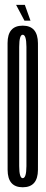

<svg xmlns="http://www.w3.org/2000/svg" viewBox="-20 -788 194 812"><path d="M76 4Q140 4 140.5 -69.5Q141 -143 141 -337Q141 -530.5 140.5 -605Q140 -679.5 76 -679.5Q12 -679.5 12 -605.8Q12 -532 12 -337Q12 -143 12.2 -69.5Q12.5 4 76 4ZM76 -34.5Q61.5 -34.5 61.2 -85.5Q61 -136.5 61 -337Q61 -539 61.2 -590Q61.5 -641 76 -641Q91.5 -641 91.8 -590Q92 -539 92 -337Q92 -136.5 91.8 -85.5Q91.5 -34.5 76 -34.5ZM83.5 -700.5H109L85 -767.5H48Z"/></svg>

Font: Anybody UltraCondensed Light
Style: Regular
Weight: 300
Width: 1
Version: Version 1.113;gftools[0.9.25]